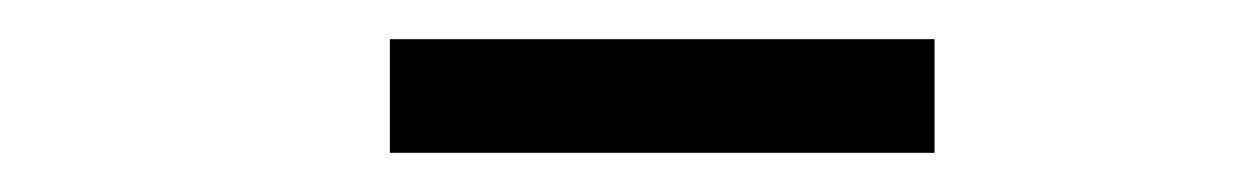

<svg xmlns="http://www.w3.org/2000/svg" viewBox="-20 -724 638 98"><path d="M179 -646V-704H457V-646Z"/></svg>

Font: Hedvig Letters Serif 14pt
Style: Regular
Weight: 400
Designer: Alexander Örn & Tor Weibull
Foundry: Kanon Foundry
Version: Version 1.000; ttfautohint (v1.8.4.7-5d5b)